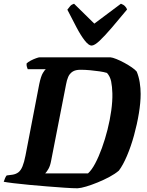

<svg xmlns="http://www.w3.org/2000/svg" viewBox="-31 -1012 788 1032"><path d="M386 0Q361 0 317 -3Q273 -6 223 -10Q173 -14 125 -18.5Q77 -23 40.5 -27.5Q4 -32 -11 -35Q-8 -45 -3.5 -55Q1 -65 5 -69L36 -73Q55 -76 68 -86Q81 -96 90 -118Q99 -140 106 -176L180 -560Q189 -603 200 -620.5Q211 -638 215 -640H118Q116 -645 113.5 -653Q111 -661 112 -671Q120 -679 134.5 -686.5Q149 -694 163 -699Q177 -704 182 -704H562Q574 -703 595 -694.5Q616 -686 638 -674Q660 -662 678 -649.5Q696 -637 704 -627Q715 -600 720 -569Q725 -538 725 -507Q725 -461 715.5 -403Q706 -345 689.5 -285Q673 -225 651.5 -174.5Q630 -124 608 -95Q587 -77 557 -61Q527 -45 494 -31.5Q461 -18 432.5 -9.5Q404 -1 386 0ZM212 -80H442Q462 -98 481 -134Q500 -170 517 -217Q534 -264 547 -315.5Q560 -367 567 -417.5Q574 -468 573 -510Q572 -547 566.5 -574Q561 -601 544 -620Q528 -625 504 -628.5Q480 -632 453.5 -634.5Q427 -637 402 -637Q374 -637 358.5 -626.5Q343 -616 335.5 -598.5Q328 -581 324 -558L244 -149Q239 -121 229.5 -104.5Q220 -88 212 -80ZM461 -767Q446 -767 425 -793.5Q404 -820 380.5 -864.5Q357 -909 331 -960Q339 -971 346.5 -979.5Q354 -988 367 -992L476 -885L619 -992Q633 -987 641 -978.5Q649 -970 652 -961Q609 -909 571 -864.5Q533 -820 505 -793.5Q477 -767 461 -767Z"/></svg>

Font: Texturina Medium 12pt ExtraBold
Style: Italic
Weight: 800
Italic angle: -11°
Version: Version 1.002